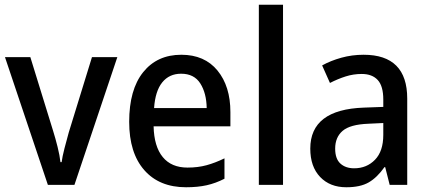

<svg xmlns="http://www.w3.org/2000/svg" viewBox="-20 -780 1811 810"><path d="M182 0 1 -539H108L204 -228Q214 -196 223 -160Q232 -124 235 -96H240Q243 -119 252 -154Q261 -189 270 -221L368 -539H475L294 0Z M745 -549Q843 -549 897.5 -482.5Q952 -416 952 -307V-247H628Q630 -162 666.5 -117.5Q703 -73 771 -73Q815 -73 851.5 -83Q888 -93 927 -112V-26Q890 -7 852 1.5Q814 10 765 10Q652 10 588.5 -62.5Q525 -135 525 -266Q525 -402 584 -475.5Q643 -549 745 -549ZM744 -469Q694 -469 664.5 -432.5Q635 -396 630 -324H852Q851 -387 825 -428Q799 -469 744 -469Z M1174 0H1072V-760H1174Z M1514 -549Q1698 -549 1698 -364V0H1624L1605 -75H1602Q1571 -31 1535.5 -10.5Q1500 10 1441 10Q1372 10 1330.5 -33.5Q1289 -77 1289 -153Q1289 -318 1515 -326L1597 -329V-360Q1597 -417 1573.5 -442.5Q1550 -468 1506 -468Q1471 -468 1438 -457.5Q1405 -447 1372 -430L1339 -504Q1375 -524 1420 -536.5Q1465 -549 1514 -549ZM1534 -258Q1457 -255 1425.5 -228Q1394 -201 1394 -153Q1394 -110 1416 -90Q1438 -70 1474 -70Q1527 -70 1562 -106Q1597 -142 1597 -211V-261Z"/></svg>

Font: Noto Sans Telugu SemiCondensed Medium
Style: Regular
Weight: 500
Width: 4
Designer: Jelle Bosma - Monotype Design Team
Foundry: Monotype Imaging Inc.
Version: Version 2.005; ttfautohint (v1.8.4.7-5d5b)